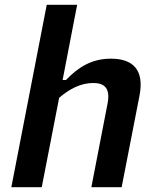

<svg xmlns="http://www.w3.org/2000/svg" viewBox="-20 -785 660 805"><path d="M155 0 228 -375C272 -412.5 319 -437 370.5 -437C414.5 -437 444 -419 431 -351L363 0H490L565 -384.5C586 -493.5 536 -539 445 -539C362.5 -539 306.5 -501.5 256.5 -449.5H242.5L303.5 -765H176L27.5 0Z"/></svg>

Font: Monaspace Neon SemiBold
Style: Italic
Weight: 600
Italic angle: -11°
Designer: Riley Cran & the Lettermatic Team
Foundry: Lettermatic
Version: Version 1.200 (Monaspace Neon)